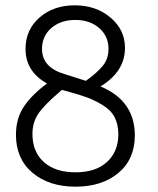

<svg xmlns="http://www.w3.org/2000/svg" viewBox="-20 -686 596 722"><path d="M450 -506Q450 -417 358 -361Q487 -307 487 -177Q487 -87 425 -35.5Q363 16 264 16Q164 16 102 -36.5Q40 -89 40 -179Q40 -242 71 -287Q102 -332 157 -372Q76 -417 76 -502Q76 -574 128.5 -620Q181 -666 261 -666Q341 -666 395.5 -620Q450 -574 450 -506ZM290 -386 303 -382Q345 -412 366.5 -438.5Q388 -465 388 -502Q388 -550 353 -580.5Q318 -611 263 -611Q208 -611 173 -580.5Q138 -550 138 -502Q138 -432 224 -407ZM213 -348 207 -343Q147 -292 124.5 -259Q102 -226 102 -182Q102 -115 145 -76.5Q188 -38 264 -38Q340 -38 382.5 -77Q425 -116 425 -181Q425 -218 411 -245Q397 -272 366.5 -290.5Q336 -309 309 -319Q282 -329 235 -342Z"/></svg>

Font: Bellota
Style: Regular
Weight: 400
Designer: Kemie Guaida
Foundry: Kemie Guaida
Version: Version 1.000;PS 002.000;hotconv 1.0.70;makeotf.lib2.5.58329